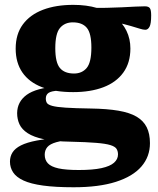

<svg xmlns="http://www.w3.org/2000/svg" viewBox="-20 -530 652 790"><path d="M283 240.5Q207.5 240.5 157 233.5Q106.5 226.5 76.8 212.8Q47 199 34 179.2Q21 159.5 21 135Q21 114 31.5 97.2Q42 80.5 66.2 68.2Q90.5 56 131.5 48.2Q172.5 40.5 234 37.5H285V45Q238.5 47.5 212 55Q185.5 62.5 174.8 75.2Q164 88 164 106.5Q164 128 177 142Q190 156 220.5 162.8Q251 169.5 304 169.5Q362 169.5 397.5 161.8Q433 154 449.2 139.5Q465.5 125 465.5 105.5Q465.5 92 459.5 82.5Q453.5 73 434.2 67Q415 61 375.8 57.8Q336.5 54.5 270.5 53Q204 52 161.2 43Q118.5 34 94.2 18.2Q70 2.5 60.2 -18.5Q50.5 -39.5 50.5 -64.5Q51 -111.5 89.8 -139.8Q128.5 -168 215.5 -174.5L221 -157Q191 -155.5 179.8 -147.8Q168.5 -140 168.5 -124.5Q168.5 -113.5 173.2 -106.2Q178 -99 195.5 -94.2Q213 -89.5 250.5 -87Q288 -84.5 353.5 -83.5Q421 -82.5 467.5 -74.5Q514 -66.5 542.2 -49.8Q570.5 -33 583.8 -6.2Q597 20.5 597 59Q597 114.5 561.8 155.2Q526.5 196 456.8 218.2Q387 240.5 283 240.5ZM281 -151Q205 -151 152.2 -171.5Q99.5 -192 72 -232Q44.5 -272 44.5 -330Q44.5 -389.5 74 -429.5Q103.5 -469.5 156.8 -489.8Q210 -510 281.5 -510Q336.5 -510 380 -497Q423.5 -484 454 -460Q484.5 -436 500.5 -403Q516.5 -370 516.5 -330.5Q516.5 -271.5 487.2 -231.2Q458 -191 405.2 -171Q352.5 -151 281 -151ZM284.5 -227.5Q317.5 -227.5 336.8 -250.5Q356 -273.5 356 -334.5Q356 -393 337.2 -415.5Q318.5 -438 279.5 -438Q246.5 -438 227 -415.2Q207.5 -392.5 207.5 -331.5Q207.5 -273 226.5 -250.2Q245.5 -227.5 284.5 -227.5ZM368 -453.5 351.5 -498.5Q384.5 -497 418 -497.8Q451.5 -498.5 482 -500Q512.5 -501.5 536.8 -502.8Q561 -504 576 -504Q591 -504 596.5 -496.5Q602 -489 602 -467Q602 -432 595.2 -419.8Q588.5 -407.5 578 -407.5Q569 -407.5 555 -412Q541 -416.5 517.8 -423.2Q494.5 -430 458.2 -438.2Q422 -446.5 368 -453.5Z"/></svg>

Font: Newsreader 9pt
Style: Bold
Weight: 700
Designer: Hugues Gentile
Foundry: Production Type
Version: Version 1.003